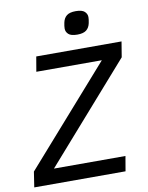

<svg xmlns="http://www.w3.org/2000/svg" viewBox="-97 -972 804 1042"><g transform="rotate(-10 305.0 -451.5)"><path d="M509 0H6L19 -85L487 -616H126L140 -698H610L596 -613L129 -82H523ZM381 -776Q346 -776 332 -789Q318 -802 318 -820Q318 -833 322 -852Q327 -877 343.5 -890Q360 -903 393 -903Q428 -903 442 -890Q456 -877 456 -859Q456 -846 452 -827Q447 -802 430.5 -789Q414 -776 381 -776Z"/></g></svg>

Font: IBM Plex Mono Text
Style: Italic
Weight: 450
Italic angle: -9°
Monospace: yes
Designer: Mike Abbink, Paul van der Laan, Pieter van Rosmalen
Foundry: Bold Monday
Version: Version 2.1